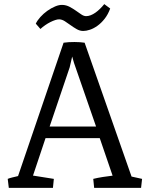

<svg xmlns="http://www.w3.org/2000/svg" viewBox="-20 -915 727 935"><path d="M154.3 -799.8Q161.6 -815.4 176.5 -832Q191.4 -848.6 210.2 -862.1Q229 -875.5 248.8 -883.8Q268.6 -892.1 285.2 -891.1Q303.2 -890.1 319.3 -881.6Q335.4 -873 349.6 -863Q363.8 -853 376 -844.7Q388.2 -836.4 399.4 -836.4Q410.2 -836.4 421.6 -840.8Q433.1 -845.2 444.6 -853.3Q456.1 -861.3 467 -872.1Q478 -882.8 487.8 -895L516.6 -873.5Q505.9 -844.2 489.5 -823.5Q473.1 -802.7 454.8 -789.6Q436.5 -776.4 418.2 -770.3Q399.9 -764.2 385.3 -764.2Q369.1 -764.2 353.8 -772.9Q338.4 -781.7 324 -792.2Q309.6 -802.7 295.9 -811.5Q282.2 -820.3 269 -820.8Q261.2 -821.3 249.8 -817.6Q238.3 -814 225.6 -807.6Q212.9 -801.3 200.2 -792.5Q187.5 -783.7 176.8 -773.9ZM17.6 -43.9Q21 -45.4 27.1 -47.4Q33.2 -49.3 40.3 -51Q47.4 -52.7 54.7 -54.4Q62 -56.2 67.9 -57.6L289.6 -707Q301.8 -709 315.7 -709.7Q329.6 -710.4 343 -710.4Q356.4 -710.4 369.1 -709.5Q381.8 -708.5 392.1 -707L620.6 -55.2L671.9 -43.9L667 0H438.5L434.1 -43.9Q443.8 -46.4 456.1 -48.8Q468.3 -51.3 481.2 -53.2Q494.1 -55.2 506.3 -56.6Q518.6 -58.1 528.3 -59.6L465.8 -242.2H201.7L140.6 -59.6H143.1L242.2 -43.9L237.8 0H22.9ZM447.8 -298.8 340.3 -608.9 331.5 -639.6 319.3 -586.9 221.7 -298.8Z"/></svg>

Font: Fjord
Style: One
Weight: 400
Designer: Viktoriya Grabowska
Foundry: Viktoriya Grabowska
Version: Version 1.002